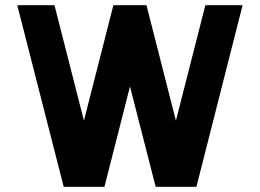

<svg xmlns="http://www.w3.org/2000/svg" viewBox="-20 -720 1002 740"><path d="M225.5 0 46.5 -700H190L303.5 -255L417 -700H544.5L658 -255L771.5 -700H915L737 0H580L481 -386.5L382.5 0Z"/></svg>

Font: Urbanist ExtraBold
Style: Regular
Weight: 800
Designer: Corey Hu
Foundry: Corey Hu
Version: Version 1.330; ttfautohint (v1.8.4.7-5d5b)